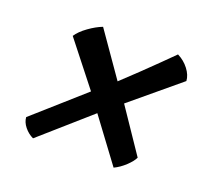

<svg xmlns="http://www.w3.org/2000/svg" viewBox="-78 -590 645 589"><g transform="rotate(20 244.0 -295.5)"><path d="M81 -98Q64 -106 52 -121Q40 -136 39 -152L199 -294L88 -435Q99 -452 122 -468.5Q145 -485 166 -493L265 -351Q292 -376 318 -401Q344 -426 368 -449.5Q392 -473 411 -492Q433 -481 447.5 -462Q462 -443 463 -424L307 -294L403 -152Q397 -139 380 -123Q363 -107 344 -98L240 -238Z"/></g></svg>

Font: Texturina Medium 12pt Black
Style: Italic
Weight: 900
Italic angle: -11°
Version: Version 1.002